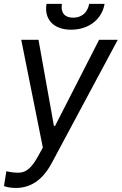

<svg xmlns="http://www.w3.org/2000/svg" viewBox="-28 -747 616 972"><path d="M51.8 204.5C125.7 204.5 186.8 166.2 233.7 78.8L568.2 -545.5H473.7L250.7 -109.4H245L166.9 -545.5H79.5L188.9 0L165.5 42.6C132.8 102.3 104.4 125.7 69.6 127.1C45.5 127.5 33 126.1 4.3 120L-7.8 194.6C0 198.9 23.4 204.5 51.8 204.5ZM207.4 -727.3C194.6 -650.6 242.2 -596.6 331.7 -596.6C422.6 -596.6 488.6 -650.6 501.4 -727.3H423.3C416.9 -690.3 392 -657.7 342.3 -657.7C292.6 -657.7 279.1 -690.3 285.5 -727.3Z"/></svg>

Font: Margiela Sans
Style: Italic
Weight: 400
Italic angle: -9.39999°
Designer: Stefan Endress, Andreas Faust
Version: Version 1.100;FEAKit 1.0